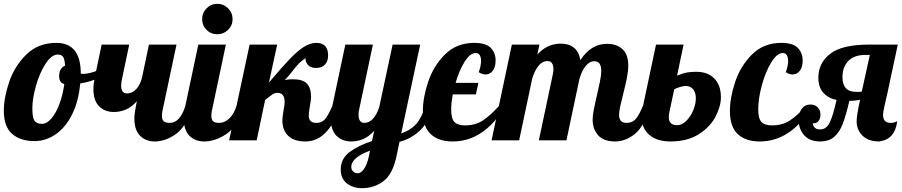

<svg xmlns="http://www.w3.org/2000/svg" viewBox="-34 -733 4710 1003"><path d="M-14 -154Q-14 -222 14 -305Q42 -388 104 -448.5Q166 -509 260 -509Q388 -509 388 -349V-348Q391 -347 399 -347Q432 -347 475 -364.5Q518 -382 553 -407L562 -380Q533 -349 486.5 -327.5Q440 -306 385 -297Q377 -206 344 -138Q311 -70 259 -33Q207 4 146 4Q72 4 29 -34Q-14 -72 -14 -154ZM302 -294Q275 -300 275 -336Q275 -377 306 -390Q304 -423 296 -435.5Q288 -448 268 -448Q235 -448 204 -400Q173 -352 154 -285Q135 -218 135 -167Q135 -119 146 -102.5Q157 -86 186 -86Q210 -86 234 -113.5Q258 -141 276 -188.5Q294 -236 302 -294Z M668 -114Q668 -139 676 -179L681 -204Q652 -172 622 -160Q592 -148 561 -148Q513 -148 483.5 -178Q454 -208 454 -268Q454 -293 462 -333L497 -500H641L602 -314Q599 -299 599 -286Q599 -245 629 -245Q658 -245 679.5 -269.5Q701 -294 709 -333L744 -500H888L816 -160Q812 -145 812 -128Q812 -108 821.5 -99.5Q831 -91 853 -91Q881 -91 901.5 -115Q922 -139 934 -179H976Q939 -71 884.5 -32.5Q830 6 775 6Q727 6 697.5 -24Q668 -54 668 -114Z M1022 -633Q1022 -666 1045 -689.5Q1068 -713 1101 -713Q1134 -713 1157.5 -689.5Q1181 -666 1181 -633Q1181 -600 1157.5 -577Q1134 -554 1101 -554Q1068 -554 1045 -577Q1022 -600 1022 -633ZM926 -114Q926 -139 934 -179L1002 -500H1146L1074 -160Q1070 -145 1070 -128Q1070 -108 1079.5 -99.5Q1089 -91 1111 -91Q1140 -91 1165 -115.5Q1190 -140 1201 -179H1243Q1206 -71 1148 -32.5Q1090 6 1033 6Q985 6 955.5 -24Q926 -54 926 -114Z M1441 -105Q1441 -119 1448 -161Q1453 -186 1453 -200Q1453 -248 1415 -248Q1402 -248 1390.5 -240.5Q1379 -233 1351 -211L1307 0H1163L1270 -500H1414L1371 -302Q1439 -382 1479 -424Q1519 -466 1552.5 -487.5Q1586 -509 1618 -509Q1680 -509 1680 -443Q1680 -413 1663.5 -395.5Q1647 -378 1617 -378Q1589 -378 1575 -393.5Q1561 -409 1562 -429Q1543 -417 1528 -402Q1513 -387 1495 -363Q1474 -335 1454 -315Q1474 -319 1496 -319Q1548 -319 1569.5 -296Q1591 -273 1591 -226Q1591 -212 1585 -180Q1579 -146 1579 -128Q1579 -91 1619 -91Q1647 -91 1663.5 -110Q1680 -129 1702 -179H1744Q1681 6 1562 6Q1502 6 1471.5 -23.5Q1441 -53 1441 -105Z M1746 153Q1746 96 1792 61.5Q1838 27 1909 4L1921 -50Q1892 -18 1862 -6Q1832 6 1801 6Q1753 6 1723.5 -24Q1694 -54 1694 -114Q1694 -139 1702 -179L1770 -500H1914L1842 -160Q1839 -148 1839 -135Q1839 -91 1869 -91Q1895 -91 1915 -113.5Q1935 -136 1947 -173L2017 -500H2161L2062 -36Q2110 -52 2139 -84Q2168 -116 2188 -179H2230Q2203 -90 2157 -48.5Q2111 -7 2053 8L2038 80Q2018 177 1969 213.5Q1920 250 1858 250Q1810 250 1778 225Q1746 200 1746 153ZM1893 83 1899 54Q1801 90 1801 139Q1801 152 1810 162Q1819 172 1835 172Q1852 172 1868 149Q1884 126 1893 83Z M2175 -153Q2175 -222 2202.5 -305Q2230 -388 2290.5 -448.5Q2351 -509 2444 -509Q2504 -509 2529.5 -483Q2555 -457 2555 -417Q2555 -382 2540 -363Q2525 -344 2502 -344Q2485 -344 2467 -356Q2479 -389 2479 -415Q2479 -434 2472 -445Q2465 -456 2451 -456Q2422 -456 2393.5 -411Q2365 -366 2346 -300H2465L2452 -240H2331Q2323 -195 2323 -162Q2323 -113 2340 -95.5Q2357 -78 2395 -78Q2449 -78 2487.5 -103Q2526 -128 2572 -179H2606Q2495 6 2331 6Q2257 6 2216 -32.5Q2175 -71 2175 -153Z M3062 -107Q3062 -128 3067 -154.5Q3072 -181 3077.5 -206Q3083 -231 3085 -238Q3093 -273 3100 -307Q3107 -341 3107 -362Q3107 -413 3071 -413Q3045 -413 3025 -387.5Q3005 -362 2993 -321L2925 0H2781L2854 -345Q2857 -357 2857 -370Q2857 -414 2827 -414Q2799 -414 2778.5 -388.5Q2758 -363 2746 -321L2678 0H2534L2640 -500H2784L2773 -448Q2824 -505 2895 -505Q2983 -505 2998 -419Q3053 -504 3137 -504Q3188 -504 3218 -476Q3248 -448 3248 -391Q3248 -362 3241 -326.5Q3234 -291 3221 -240Q3213 -209 3206.5 -179.5Q3200 -150 3200 -133Q3200 -113 3209 -102Q3218 -91 3240 -91Q3270 -91 3288 -112.5Q3306 -134 3324 -179H3366Q3329 -69 3280.5 -31.5Q3232 6 3180 6Q3119 6 3090.5 -26.5Q3062 -59 3062 -107Z M3318 -122Q3318 -152 3325 -179L3393 -500H3537L3503 -338Q3535 -351 3556.5 -354.5Q3578 -358 3603 -358Q3663 -358 3697.5 -323Q3732 -288 3732 -225Q3732 -178 3704 -124Q3676 -70 3616.5 -32Q3557 6 3468 6Q3399 6 3358.5 -28Q3318 -62 3318 -122ZM3601 -219Q3601 -249 3587 -266.5Q3573 -284 3547 -284Q3536 -284 3516.5 -278Q3497 -272 3488 -266L3463 -148Q3460 -140 3460 -120Q3460 -79 3503 -79Q3528 -79 3550.5 -101Q3573 -123 3587 -156Q3601 -189 3601 -219Z M3779 -153Q3779 -222 3806.5 -305Q3834 -388 3894.5 -448.5Q3955 -509 4048 -509Q4108 -509 4133.5 -483Q4159 -457 4159 -417Q4159 -382 4144 -363Q4129 -344 4106 -344Q4089 -344 4071 -356Q4083 -389 4083 -415Q4083 -434 4076 -445Q4069 -456 4055 -456Q4025 -456 3995 -407Q3965 -358 3946 -288Q3927 -218 3927 -162Q3927 -113 3944 -95.5Q3961 -78 3999 -78Q4053 -78 4091.5 -103Q4130 -128 4176 -179H4210Q4099 6 3935 6Q3861 6 3820 -32.5Q3779 -71 3779 -153Z M4138 -107Q4138 -143 4154.5 -165Q4171 -187 4200 -187Q4223 -187 4237.5 -172.5Q4252 -158 4252 -135Q4252 -111 4240.5 -99Q4229 -87 4212 -89Q4213 -76 4222 -66.5Q4231 -57 4251 -57Q4283 -57 4300.5 -93Q4318 -129 4336 -211Q4292 -220 4266.5 -249Q4241 -278 4241 -327Q4241 -404 4303 -452Q4365 -500 4504 -500H4656L4603 -252Q4593 -209 4586 -177Q4579 -145 4579 -133Q4579 -91 4619 -91Q4638 -91 4653 -100Q4642 -5 4559 6Q4502 6 4471.5 -24.5Q4441 -55 4441 -100Q4441 -129 4459 -212Q4432 -206 4403 -206Q4385 -129 4368 -85Q4351 -41 4323 -17.5Q4295 6 4250 6Q4196 6 4167 -26.5Q4138 -59 4138 -107ZM4452 -253Q4463 -253 4468 -255L4510 -446H4486Q4428 -446 4397.5 -414.5Q4367 -383 4367 -330Q4367 -253 4439 -253Z"/></svg>

Font: Lobster
Style: Regular
Weight: 400
Designer: Impallari Type
Foundry: Impallari Type
Version: Version 2.100